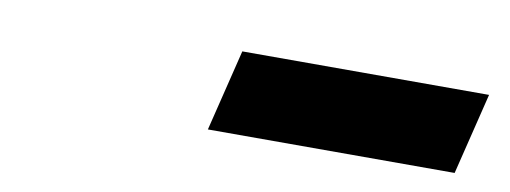

<svg xmlns="http://www.w3.org/2000/svg" viewBox="-29 -959 845 318"><g transform="rotate(10 393.5 -800.5)"><path d="M774.9 -869.1 741.2 -731.9H326.2L359.9 -869.1Z"/></g></svg>

Font: Sinkin Sans 900 X Black Italic
Style: Regular
Weight: 950
Italic angle: -112°
Designer: Keith Bates
Foundry: K-Type
Version: Sinkin Sans (version 1.0)  by Keith Bates   •   © 2014   www